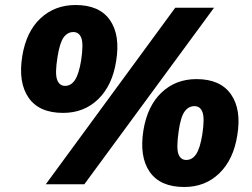

<svg xmlns="http://www.w3.org/2000/svg" viewBox="-20 -736 1005 767"><path d="M232 -285Q136 -285 94 -346Q52 -407 69 -512Q85 -610 142 -663Q199 -716 282 -716Q377 -716 419 -656Q461 -596 444 -492Q429 -395 372.5 -340Q316 -285 232 -285ZM317 0H163L680 -705H835ZM240 -393Q264 -393 279.5 -416.5Q295 -440 304 -494Q314 -560 305 -584Q296 -608 273 -608Q250 -608 234.5 -587Q219 -566 210 -510Q199 -443 208 -418Q217 -393 240 -393ZM716 11Q620 11 578 -49.5Q536 -110 553 -216Q569 -313 625.5 -366.5Q682 -420 765 -420Q860 -420 902.5 -359.5Q945 -299 928 -196Q913 -99 856.5 -44Q800 11 716 11ZM724 -97Q748 -97 763.5 -120Q779 -143 788 -198Q798 -263 789 -287.5Q780 -312 757 -312Q733 -312 717.5 -290.5Q702 -269 694 -214Q684 -146 692.5 -121.5Q701 -97 724 -97Z"/></svg>

Font: Winston ExtraBold
Style: Italic
Weight: 800
Italic angle: -9°
Designer: Original fonts by Vernon Adams / Changes by Cristiano Sobral
Foundry: Original fonts by Vernon Adams / Changes by Cristiano Sobral
Version: Version 2.503;July 17, 2020;FontCreator 13.0.0.2655 64-bit